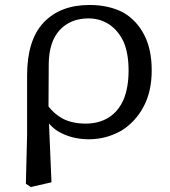

<svg xmlns="http://www.w3.org/2000/svg" viewBox="-20 -546 682 772"><path d="M175 -118Q199 -87 232 -69Q271 -49 324.5 -49Q378 -49 417 -73.5Q456 -98 477 -146Q497 -194 497 -262.5Q497 -331 477 -378Q455 -424 418.5 -448Q382 -472 336 -472Q263 -472 219 -424Q177 -377 176 -290ZM89 -5V-244Q89 -384 155 -455Q222 -526 340 -526Q417 -526 475 -496Q529 -465 559.5 -406.5Q590 -348 590 -263Q590 -178 557 -116.5Q524 -55 467 -20Q406 14 337.5 14Q269 14 215 -17Q195 -29 177 -49L187 187L104 206L84 193Z"/></svg>

Font: Early Summer Mincho Screen
Style: Regular
Weight: 400
Designer: GuiWonder
Version: Version 1.002